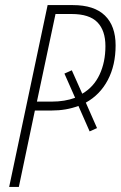

<svg xmlns="http://www.w3.org/2000/svg" viewBox="-20 -734 474 754"><path d="M16 0 167 -714H266Q350 -714 392 -673Q434 -632 434 -556Q434 -478 403.5 -420Q373 -362 317 -331L361 -231L332 -218L288 -318Q240 -300 183 -300H117L54 0ZM184 -335Q234 -335 275 -350L233 -445L262 -458L303 -366Q348 -392 371 -441Q394 -490 394 -553Q394 -614 362.5 -646.5Q331 -679 261 -679H198L125 -335Z"/></svg>

Font: Noto Sans Condensed ExtraLight
Style: Italic
Weight: 200
Width: 3
Italic angle: -12°
Designer: Monotype Design Team
Foundry: Monotype Imaging Inc.
Version: Version 2.013; ttfautohint (v1.8.4.7-5d5b)